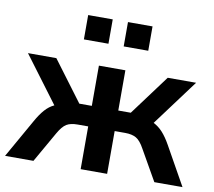

<svg xmlns="http://www.w3.org/2000/svg" viewBox="-85 -803 995 893"><g transform="rotate(10 413.0 -356.0)"><path d="M-6 0 97 -182Q116 -216 135.5 -238Q155 -260 179 -271L16 -489H150L292 -299H351V-489H476V-299H535L676 -489H810L648 -271Q672 -259 691.5 -237.5Q711 -216 730 -182L832 0H699L617 -144Q598 -179 578 -190.5Q558 -202 526 -202H476V0H351V-202H301Q268 -202 249 -190.5Q230 -179 210 -144L128 0ZM449 -597V-712H565V-597ZM261 -597V-712H377V-597Z"/></g></svg>

Font: Nunito Sans
Style: Bold
Weight: 700
Designer: Vernon Adams
Foundry: Vernon Adams
Version: Version 3.101; ttfautohint (v1.8.4.7-5d5b);gftools[0.9.27]